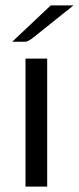

<svg xmlns="http://www.w3.org/2000/svg" viewBox="-20 -688 291 708"><path d="M74 0V-472H154V0ZM25 -534 167 -668H251Q207 -633 152 -589Q104 -550 94 -543Q84 -536 74 -534Z"/></svg>

Font: Coval
Style: Light
Weight: 300
Foundry: Context Ltd
Version: Version 001.000